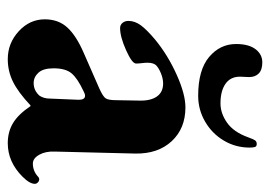

<svg xmlns="http://www.w3.org/2000/svg" viewBox="-118 -546 679 482"><g transform="rotate(90 221.0 -305.5)"><path d="M29 0ZM29 -79Q29 -113 49.5 -135.5Q70 -158 114 -177L203 -216Q223 -225 227.5 -232Q232 -239 232 -258L233 -315Q234 -344 223 -360Q212 -376 190 -376Q178 -376 164.5 -370.5Q151 -365 144 -358Q138 -351 138 -337Q138 -330 139 -322.5Q140 -315 140 -308Q140 -298 106.5 -283Q73 -268 51 -268Q43 -268 38 -274Q33 -280 33 -289Q33 -305 44 -320Q55 -335 80 -356Q119 -388 168 -410Q217 -432 250 -432Q303 -432 335 -397.5Q367 -363 366 -306L361 -104Q360 -81 369 -65Q378 -49 391 -49Q410 -49 424 -62Q427 -65 430 -65Q435 -65 438.5 -61.5Q442 -58 442 -54Q442 -41 424 -23Q387 14 340 14Q311 14 289 0.5Q267 -13 247 -43H245Q212 -12 185.5 1Q159 14 129 14Q89 14 59 -13.5Q29 -41 29 -79ZM221 -66Q228 -77 228 -92L231 -164Q231 -180 221 -180Q216 -180 209 -176Q177 -161 164.5 -146Q152 -131 152 -101Q152 -75 163 -63Q174 -51 189 -51Q208 -51 221 -66ZM91 -559Q91 -591 104 -608Q117 -625 137 -625Q156 -625 165 -616Q174 -607 174 -592L173 -569Q173 -545 191 -532.5Q209 -520 240 -520Q265 -520 288.5 -536.5Q312 -553 325 -589Q330 -603 333 -607Q336 -611 342 -611Q348 -611 349.5 -606.5Q351 -602 351 -593Q351 -558 333.5 -528.5Q316 -499 286 -481.5Q256 -464 221 -464Q156 -464 123.5 -491.5Q91 -519 91 -559Z"/></g></svg>

Font: EB Garamond
Style: Bold
Weight: 700
Designer: Georg Duffner and Octavio Pardo
Foundry: Georg Duffner
Version: Version 1.000; ttfautohint (v1.6)